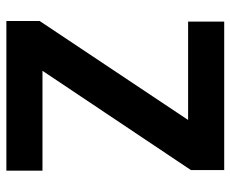

<svg xmlns="http://www.w3.org/2000/svg" viewBox="-82 -658 740 617"><g transform="rotate(90 288.5 -350.0)"><path d="M48 0V-107L366 -584H50V-700H527V-593L208 -116H529V0Z"/></g></svg>

Font: DM Sans 20pt ExtraBold
Style: Regular
Weight: 800
Version: Version 4.004;gftools[0.9.30]